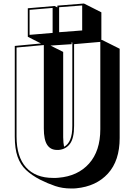

<svg xmlns="http://www.w3.org/2000/svg" viewBox="-20 -1007 764 1091"><path d="M660 -223Q660 -94 593.5 -21Q527 52 413 63Q406 64 398.5 64Q391 64 383 64Q335 64 293.5 50Q252 36 208 14Q160 -11 128 -41Q96 -71 80 -116.5Q64 -162 64 -231V-746L213 -760L138 -798V-960L290 -973L306 -965V-975L457 -987L556 -937V-780H560L660 -730ZM316 -966V-824L447 -834V-976ZM148 -951V-809L279 -820V-962ZM401 -756V-292Q401 -222 378 -190.5Q355 -159 314 -155H304Q267 -155 248 -184Q229 -213 229 -277V-751L74 -737V-231Q74 -116 128 -56Q182 4 282 4Q290 4 297.5 4Q305 4 312 3Q422 -6 486 -77.5Q550 -149 550 -273V-769ZM387 -767V-756L267 -748L339 -712V-227Q339 -211 340.5 -197.5Q342 -184 344 -173Q367 -185 379 -214Q391 -243 391 -292V-765Z"/></svg>

Font: Rampart One
Style: Regular
Weight: 400
Designer: Fontworks Inc.
Foundry: Fontworks Inc.
Version: Version 1.100